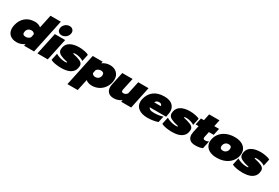

<svg xmlns="http://www.w3.org/2000/svg" viewBox="96 -2079 5267 3625"><g transform="rotate(30 2729.0 -266.5)"><path d="M4 -173Q4 -202 12 -240Q37 -357 117.5 -426Q198 -495 322 -495Q364 -495 399 -482.5Q434 -470 455 -450L517 -739H742L585 0H368L376 -40Q344 -15 300 0Q256 15 213 15Q114 15 59 -35Q4 -85 4 -173ZM403 -204 418 -276Q411 -297 392 -309Q373 -321 347 -321Q307 -321 280 -300Q253 -279 244 -239Q241 -224 241 -211Q241 -184 257.5 -171.5Q274 -159 312 -159Q338 -159 362.5 -171Q387 -183 403 -204Z M787 -612Q787 -649 807 -681.5Q827 -714 860 -733Q893 -752 930 -752Q972 -752 998.5 -726.5Q1025 -701 1025 -662Q1025 -650 1022 -638Q1012 -589 971.5 -556.5Q931 -524 882 -524Q839 -524 813 -548.5Q787 -573 787 -612ZM761 -480H986L884 0H659Z M950 -28 983 -180Q1019 -156 1076.5 -139Q1134 -122 1182 -122Q1206 -122 1217 -124Q1228 -126 1228 -134Q1228 -138 1220.5 -141Q1213 -144 1196 -147Q1161 -154 1137 -162Q1065 -185 1033.5 -213.5Q1002 -242 1002 -289Q1002 -305 1007 -330Q1024 -414 1099 -454.5Q1174 -495 1290 -495Q1344 -495 1407 -483Q1470 -471 1497 -452L1464 -300Q1438 -321 1386.5 -336.5Q1335 -352 1292 -352Q1272 -352 1258.5 -349Q1245 -346 1244 -341Q1243 -335 1255 -330.5Q1267 -326 1293 -321L1337 -310Q1411 -289 1441 -262.5Q1471 -236 1471 -193Q1471 -172 1465 -145Q1449 -70 1378.5 -27.5Q1308 15 1179 15Q1116 15 1051 4Q986 -7 950 -28Z M1587 -480H1804L1795 -440Q1827 -465 1871 -480Q1915 -495 1958 -495Q2052 -495 2109 -442Q2166 -389 2166 -300Q2166 -272 2160 -240Q2144 -165 2100 -107Q2056 -49 1991 -17Q1926 15 1849 15Q1807 15 1772 2.5Q1737 -10 1716 -30L1663 219H1439ZM1927 -241Q1929 -249 1929 -263Q1929 -292 1911 -306.5Q1893 -321 1859 -321Q1833 -321 1808.5 -309Q1784 -297 1768 -276L1753 -204Q1760 -183 1779 -171Q1798 -159 1824 -159Q1864 -159 1891 -180Q1918 -201 1927 -241Z M2164 -137Q2164 -165 2170 -193L2231 -480H2456L2400 -221Q2397 -208 2397 -197Q2397 -177 2407 -168Q2417 -159 2440 -159Q2488 -159 2520 -204L2579 -480H2804L2702 0H2485L2493 -40Q2458 -14 2414.5 0.5Q2371 15 2327 15Q2248 15 2206 -26.5Q2164 -68 2164 -137Z M2796 -183Q2796 -210 2802 -238Q2828 -358 2914.5 -426.5Q3001 -495 3146 -495Q3260 -495 3320 -442.5Q3380 -390 3380 -303Q3380 -279 3373 -244L3360 -179H3004Q3013 -153 3039 -140Q3065 -127 3123 -127Q3170 -127 3223.5 -134.5Q3277 -142 3316 -156L3287 -21Q3244 -5 3183.5 5Q3123 15 3061 15Q2940 15 2868 -37Q2796 -89 2796 -183ZM3174 -302Q3173 -325 3158 -338.5Q3143 -352 3111 -352Q3052 -352 3030 -302Z M3365 -28 3398 -180Q3434 -156 3491.5 -139Q3549 -122 3597 -122Q3621 -122 3632 -124Q3643 -126 3643 -134Q3643 -138 3635.5 -141Q3628 -144 3611 -147Q3576 -154 3552 -162Q3480 -185 3448.5 -213.5Q3417 -242 3417 -289Q3417 -305 3422 -330Q3439 -414 3514 -454.5Q3589 -495 3705 -495Q3759 -495 3822 -483Q3885 -471 3912 -452L3879 -300Q3853 -321 3801.5 -336.5Q3750 -352 3707 -352Q3687 -352 3673.5 -349Q3660 -346 3659 -341Q3658 -335 3670 -330.5Q3682 -326 3708 -321L3752 -310Q3826 -289 3856 -262.5Q3886 -236 3886 -193Q3886 -172 3880 -145Q3864 -70 3793.5 -27.5Q3723 15 3594 15Q3531 15 3466 4Q3401 -7 3365 -28Z M3942 -128Q3942 -150 3949 -187L3980 -332H3915L3947 -480H4012L4042 -624H4267L4237 -480H4341L4309 -332H4205L4181 -220Q4178 -205 4178 -195Q4178 -176 4188.5 -167.5Q4199 -159 4221 -159Q4258 -159 4297 -180L4261 -14Q4228 1 4192 8Q4156 15 4104 15Q4023 15 3982.5 -23Q3942 -61 3942 -128Z M4309 -187Q4309 -213 4315 -240Q4330 -314 4378 -371.5Q4426 -429 4503 -462Q4580 -495 4680 -495Q4763 -495 4822 -469Q4881 -443 4911.5 -397Q4942 -351 4942 -292Q4942 -263 4937 -240Q4921 -166 4873 -108.5Q4825 -51 4748 -18Q4671 15 4571 15Q4488 15 4429 -10.5Q4370 -36 4339.5 -82Q4309 -128 4309 -187ZM4710 -266Q4710 -321 4643 -321Q4600 -321 4571 -291Q4542 -261 4542 -214Q4542 -159 4608 -159Q4651 -159 4680.5 -189Q4710 -219 4710 -266Z M4904 -28 4937 -180Q4973 -156 5030.5 -139Q5088 -122 5136 -122Q5160 -122 5171 -124Q5182 -126 5182 -134Q5182 -138 5174.5 -141Q5167 -144 5150 -147Q5115 -154 5091 -162Q5019 -185 4987.5 -213.5Q4956 -242 4956 -289Q4956 -305 4961 -330Q4978 -414 5053 -454.5Q5128 -495 5244 -495Q5298 -495 5361 -483Q5424 -471 5451 -452L5418 -300Q5392 -321 5340.5 -336.5Q5289 -352 5246 -352Q5226 -352 5212.5 -349Q5199 -346 5198 -341Q5197 -335 5209 -330.5Q5221 -326 5247 -321L5291 -310Q5365 -289 5395 -262.5Q5425 -236 5425 -193Q5425 -172 5419 -145Q5403 -70 5332.5 -27.5Q5262 15 5133 15Q5070 15 5005 4Q4940 -7 4904 -28Z"/></g></svg>

Font: Prompt Black
Style: Italic
Weight: 900
Italic angle: -12°
Designer: Katatrad Team
Foundry: CadsonDemak
Version: Version 1.001